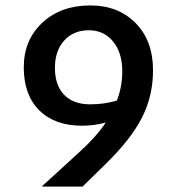

<svg xmlns="http://www.w3.org/2000/svg" viewBox="-20 -690 654 710"><path d="M373 -85.9 285.2 0H137.2L136.2 -2L273.9 -127.9Q336.4 -184.6 371.1 -236.8Q328.1 -225.1 283.2 -225.1Q182.6 -225.1 125.2 -282Q67.9 -338.9 67.9 -440.9Q67.9 -542 136.5 -606Q205.1 -669.9 314 -669.9Q417.5 -669.9 481.7 -604.5Q545.9 -539.1 545.9 -430.2Q545.9 -335.9 505.4 -255.9Q464.8 -175.8 373 -85.9ZM432.1 -425.8Q432.1 -496.1 397.7 -537.1Q363.3 -578.1 309.1 -578.1Q251.5 -578.1 217.3 -540Q183.1 -502 183.1 -439Q183.1 -375 217 -339.6Q251 -304.2 313 -304.2Q364.3 -304.2 412.1 -317.9Q432.1 -369.1 432.1 -425.8Z"/></svg>

Font: IntelOne Mono Medium
Style: Regular
Weight: 500
Designer: Fred Shallcrass
Foundry: Frere-Jones Type LLC
Version: Version 1.200;hotconv 1.1.0;makeotfexe 2.6.0;FJTRelease1.2